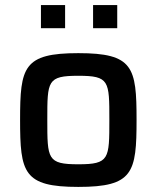

<svg xmlns="http://www.w3.org/2000/svg" viewBox="-20 -727 616 755"><path d="M141 -707V-616H236V-707ZM346 -707V-616H441V-707ZM288 8C504 8 517 -48 517 -256C517 -463 504 -518 288 -518C72 -518 59 -463 59 -256C59 -48 72 8 288 8ZM288 -81C166 -81 166 -102 166 -256C166 -409 166 -429 288 -429C410 -429 410 -409 410 -256C410 -102 410 -81 288 -81Z"/></svg>

Font: Saira UNSAM Medium
Style: Regular
Weight: 500
Designer: Hector Gatti with collaboration of the Omnibus-Type team
Foundry: Omnibus-Type
Version: Version 0.072;PS 000.072;hotconv 1.0.88;makeotf.lib2.5.64775